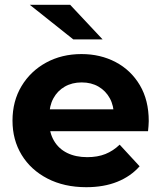

<svg xmlns="http://www.w3.org/2000/svg" viewBox="-20 -771 671 799"><path d="M339 8Q247 8 177.5 -28Q108 -64 70 -126.5Q32 -189 32 -269Q32 -350 69.5 -412.5Q107 -475 172 -510.5Q237 -546 319 -546Q398 -546 461.5 -512.5Q525 -479 562 -416.5Q599 -354 599 -267Q599 -258 598 -246.5Q597 -235 596 -225H159V-316H514L454 -289Q454 -331 437 -362Q420 -393 390 -410.5Q360 -428 320 -428Q280 -428 249.5 -410.5Q219 -393 202 -361.5Q185 -330 185 -287V-263Q185 -219 204.5 -185.5Q224 -152 259.5 -134.5Q295 -117 343 -117Q386 -117 418.5 -130Q451 -143 478 -169L561 -79Q524 -37 468 -14.5Q412 8 339 8ZM285 -607 104 -751H272L407 -607Z"/></svg>

Font: Montserrat Thin
Style: Bold
Weight: 700
Version: Version 9.000